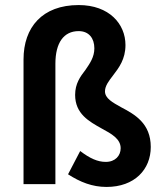

<svg xmlns="http://www.w3.org/2000/svg" viewBox="-20 -728 643 759"><path d="M73 0H199V-476C199 -559 232 -605 291 -605C332 -605 353 -576 353 -537C353 -502 335 -477 318 -452C297 -425 277 -397 277 -353C277 -278 332 -248 382 -220C421 -199 457 -179 457 -142C457 -113 436 -88 398 -88C366 -88 335 -102 297 -131L249 -39C297 -8 345 11 401 11C512 11 576 -58 576 -147C576 -241 512 -276 459 -304C425 -323 395 -339 395 -367C395 -389 411 -409 427 -430C450 -460 476 -494 476 -550C476 -633 412 -708 291 -708C147 -708 73 -620 73 -493Z"/></svg>

Font: Source Sans Pro SemBd
Style: Regular
Weight: 700
Designer: Paul D. Hunt
Foundry: Adobe Systems Incorporated
Version: Version 2.020;PS 2.0;hotconv 1.0.86;makeotf.lib2.5.63406